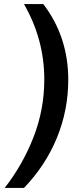

<svg xmlns="http://www.w3.org/2000/svg" viewBox="-20 -765 408 945"><path d="M3 160Q92 46 145 -90Q198 -226 198 -374Q198 -571 98 -745H193Q255 -664 285.5 -570.5Q316 -477 316 -373Q316 -223 260 -86.5Q204 50 98 160Z"/></svg>

Font: Plus Jakarta Sans SemiBold
Style: Italic
Weight: 600
Italic angle: -8°
Designer: Gumpita Rahayu
Foundry: Tokotype
Version: Version 2.071; ttfautohint (v1.8.4.7-5d5b);gftools[0.9.29]